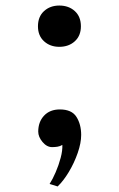

<svg xmlns="http://www.w3.org/2000/svg" viewBox="-20 -536 430 693"><path d="M273 -49Q273 -20 260.5 16Q248 52 228.5 84.5Q209 117 188 137L159 128Q170 111 181 85.5Q192 60 199 33.5Q206 7 205 -13Q197 -8 187.5 -6.5Q178 -5 168 -5Q149 -5 133.5 -23.5Q118 -42 118 -61Q118 -96 139 -118.5Q160 -141 196 -141Q239 -141 256 -114Q273 -87 273 -49ZM272 -441Q272 -407 250 -387Q228 -367 194 -367Q161 -367 139 -387Q117 -407 117 -441Q117 -476 139 -496Q161 -516 194 -516Q228 -516 250 -496Q272 -476 272 -441Z"/></svg>

Font: Kaisei Tokumin
Style: Bold
Weight: 700
Designer: Font-Kai, 金井和夫
Foundry: KAZUO KANAI
Version: Version 5.003